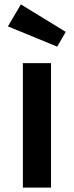

<svg xmlns="http://www.w3.org/2000/svg" viewBox="-20 -853 336 873"><path d="M84 0V-566H212V0ZM240 -641 16 -733 75 -833 279 -708Z"/></svg>

Font: Qnwhxotralxmqkhsjrfbfhwcoqn
Style: Regular
Weight: 500
Designer: Carrois Corporate & Edenspiekermann
Foundry: Carrois Corporate GbR & Edenspiekermann AG
Version: Version 2.001